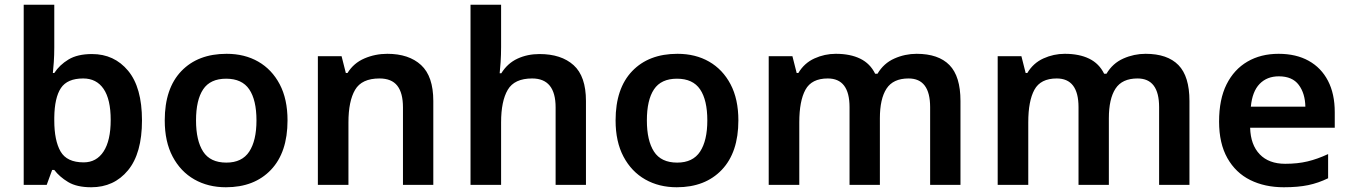

<svg xmlns="http://www.w3.org/2000/svg" viewBox="-20 -780 5697 810"><path d="M209 -580Q209 -548 207 -518.5Q205 -489 203 -472H209Q231 -506 269 -529Q307 -552 368 -552Q462 -552 520.5 -481.5Q579 -411 579 -272Q579 -133 520 -61.5Q461 10 365 10Q304 10 267.5 -12Q231 -34 209 -63H200L177 0H80V-760H209ZM331 -449Q264 -449 237 -408.5Q210 -368 209 -284V-272Q209 -187 235.5 -141Q262 -95 333 -95Q387 -95 417 -141Q447 -187 447 -274Q447 -361 417 -405Q387 -449 331 -449Z M1193 -272Q1193 -137 1123 -63.5Q1053 10 933 10Q858 10 800 -23Q742 -56 708.5 -119Q675 -182 675 -272Q675 -407 745 -480Q815 -553 936 -553Q1012 -553 1069.5 -520Q1127 -487 1160 -424.5Q1193 -362 1193 -272ZM807 -272Q807 -187 837 -140.5Q867 -94 935 -94Q1001 -94 1031.5 -140.5Q1062 -187 1062 -272Q1062 -358 1031.5 -403Q1001 -448 934 -448Q867 -448 837 -403Q807 -358 807 -272Z M1614 -553Q1705 -553 1756.5 -505.5Q1808 -458 1808 -354V0H1680V-327Q1680 -388 1656 -418.5Q1632 -449 1581 -449Q1506 -449 1478 -401Q1450 -353 1450 -264V0H1321V-543H1421L1439 -472H1446Q1472 -514 1517.5 -533.5Q1563 -553 1614 -553Z M2094 -582Q2094 -549 2092 -518Q2090 -487 2088 -471H2095Q2121 -513 2163 -532.5Q2205 -552 2256 -552Q2348 -552 2400 -505Q2452 -458 2452 -354V0H2324V-327Q2324 -449 2225 -449Q2150 -449 2122 -401Q2094 -353 2094 -264V0H1965V-760H2094Z M3095 -272Q3095 -137 3025 -63.5Q2955 10 2835 10Q2760 10 2702 -23Q2644 -56 2610.5 -119Q2577 -182 2577 -272Q2577 -407 2647 -480Q2717 -553 2838 -553Q2914 -553 2971.5 -520Q3029 -487 3062 -424.5Q3095 -362 3095 -272ZM2709 -272Q2709 -187 2739 -140.5Q2769 -94 2837 -94Q2903 -94 2933.5 -140.5Q2964 -187 2964 -272Q2964 -358 2933.5 -403Q2903 -448 2836 -448Q2769 -448 2739 -403Q2709 -358 2709 -272Z M3847 -553Q3939 -553 3985.5 -505.5Q4032 -458 4032 -354V0H3904V-328Q3904 -449 3813 -449Q3748 -449 3720 -406Q3692 -363 3692 -281V0H3564V-328Q3564 -449 3472 -449Q3404 -449 3378 -401.5Q3352 -354 3352 -264V0H3223V-543H3323L3341 -472H3348Q3373 -514 3416 -533.5Q3459 -553 3506 -553Q3567 -553 3609 -532.5Q3651 -512 3672 -469H3682Q3708 -513 3753 -533Q3798 -553 3847 -553Z M4813 -553Q4905 -553 4951.5 -505.5Q4998 -458 4998 -354V0H4870V-328Q4870 -449 4779 -449Q4714 -449 4686 -406Q4658 -363 4658 -281V0H4530V-328Q4530 -449 4438 -449Q4370 -449 4344 -401.5Q4318 -354 4318 -264V0H4189V-543H4289L4307 -472H4314Q4339 -514 4382 -533.5Q4425 -553 4472 -553Q4533 -553 4575 -532.5Q4617 -512 4638 -469H4648Q4674 -513 4719 -533Q4764 -553 4813 -553Z M5374 -553Q5448 -553 5501 -523.5Q5554 -494 5582.5 -439Q5611 -384 5611 -307V-241H5254Q5256 -169 5294.5 -129Q5333 -89 5402 -89Q5454 -89 5496 -99Q5538 -109 5583 -130V-28Q5542 -8 5499 1Q5456 10 5396 10Q5316 10 5254.5 -20.5Q5193 -51 5158 -113Q5123 -175 5123 -267Q5123 -361 5154.5 -424Q5186 -487 5242.5 -520Q5299 -553 5374 -553ZM5375 -458Q5325 -458 5294 -426Q5263 -394 5257 -330H5487Q5486 -386 5459 -422Q5432 -458 5375 -458Z"/></svg>

Font: Noto Sans Javanese SemiBold
Style: Regular
Weight: 600
Version: Version 2.004